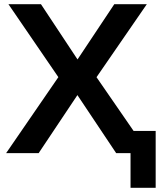

<svg xmlns="http://www.w3.org/2000/svg" viewBox="-20 -725 761 909"><path d="M598 164V0H546V-105H717V164ZM9 0 275 -387 276 -331 20 -705H174L356 -430H338L521 -705H675L418 -332V-387L685 0H530L337 -289H356L163 0Z"/></svg>

Font: Nunito Sans 9pt
Style: Bold
Weight: 700
Version: Version 3.101;gftools[0.9.27]